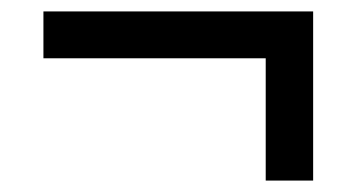

<svg xmlns="http://www.w3.org/2000/svg" viewBox="-20 -523 624 336"><path d="M528 -207H445V-421H56V-503H528V-207Z"/></svg>

Font: Gloria
Style: Regular
Weight: 400
Designer: Peter Wiegel
Foundry: Peter Wiegel
Version: Version 1.000